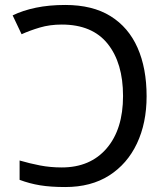

<svg xmlns="http://www.w3.org/2000/svg" viewBox="-20 -744 672 774"><path d="M243 10Q184 10 141.5 3Q99 -4 59 -19V-97Q100 -85 141.5 -77Q183 -69 229 -69Q344 -69 410 -146Q476 -223 476 -357Q476 -490 414 -567.5Q352 -645 229 -645Q181 -645 140.5 -633Q100 -621 67 -606L31 -682Q72 -702 125 -713Q178 -724 243 -724Q353 -724 425.5 -679Q498 -634 534.5 -551.5Q571 -469 571 -356Q571 -248 532 -165.5Q493 -83 420 -36.5Q347 10 243 10Z"/></svg>

Font: Noto IKEA Simplified Chinese
Style: Regular
Weight: 400
Designer: Monotype Design Team
Foundry: Monotype Imaging Inc.
Version: Version 1.100